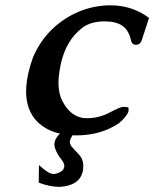

<svg xmlns="http://www.w3.org/2000/svg" viewBox="-20 -497 591 736"><path d="M403.3 -476.6Q487.3 -476.6 551.3 -428.2L522.5 -340.3Q516.6 -325.2 501 -325.2H499.5Q485.4 -326.2 482.4 -341.8Q473.6 -381.8 448.7 -398.4Q424.3 -415 383.3 -415H372.1Q323.2 -412.6 293.9 -389.2Q233.9 -342.8 213.4 -253.4Q210.4 -239.7 208 -224.1Q204.1 -200.7 204.1 -179.7Q204.1 -138.7 219.2 -109.4Q249 -52.7 297.4 -44.9Q305.7 -43.9 314.5 -43.9Q358.9 -43.9 399.9 -65.4Q440.9 -86.9 451.2 -87.4Q461.9 -87.4 472.2 -85.4Q473.6 -76.2 472.2 -69.3Q470.7 -62 459.5 -48.3Q448.7 -34.7 436 -24.9Q367.2 22 271.5 22Q264.6 22 257.8 21.5Q250 34.7 248.5 40.5Q245.6 54.2 254.4 64.5Q265.6 77.6 281.2 93.8Q299.3 112.3 299.3 139.6Q299.3 149.9 296.9 161.6L295.9 165Q282.2 213.9 210.9 219.2H205.6Q171.4 219.2 128.4 203.1L129.4 135.7Q166.5 169.9 184.1 169.9Q197.3 169.9 211.4 162.1Q223.1 155.8 226.1 143.6Q226.6 141.6 226.6 139.2Q226.6 127.9 213.9 112.3Q198.7 93.8 190.9 70.8Q187 59.6 189.5 47.9Q192.9 32.7 205.6 19.5Q206.1 17.6 211.4 15.6Q157.7 3.9 122.1 -31.2Q80.1 -75.2 80.1 -146.5Q80.1 -179.2 88.9 -217.8Q95.2 -245.1 106 -275.9Q153.8 -388.2 261.7 -442.9Q322.8 -473.6 392.6 -476.6Z"/></svg>

Font: Caudex
Style: Bold
Weight: 700
Italic angle: -13°
Version: Version 1.04